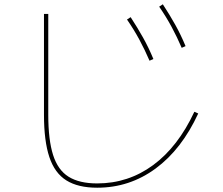

<svg xmlns="http://www.w3.org/2000/svg" viewBox="-20 -835 1040 895"><path d="M433 40Q344 40 289.5 6Q235 -28 210 -103Q185 -178 185 -300V-770H205V-300Q205 -183 227.5 -112.5Q250 -42 300 -11Q350 20 433 20Q578 20 694 -65.5Q810 -151 886 -314L904 -306Q827 -139 705.5 -49.5Q584 40 433 40ZM677 -552Q655 -603 630 -649.5Q605 -696 572 -744L589 -755Q621 -706 647 -659.5Q673 -613 695 -560ZM827 -612Q805 -663 780 -709.5Q755 -756 722 -804L739 -815Q771 -766 797 -719.5Q823 -673 845 -620Z"/></svg>

Font: M PLUS 2 Thin Thin
Style: Regular
Weight: 250
Version: Version 1.001